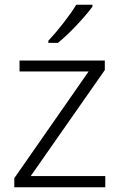

<svg xmlns="http://www.w3.org/2000/svg" viewBox="-20 -786 503 806"><path d="M368 -758V-766H300C274 -722 220 -654 183 -615V-606H223C273 -646 338 -717 368 -758ZM422 0V-47H109L420 -492V-532H62V-486H352L40 -38V0Z"/></svg>

Font: Noto Sans Bengali Light
Style: Regular
Weight: 300
Designer: Jelle Bosma - Monotype Design Team
Foundry: Monotype Imaging Inc.
Version: Version 2.003